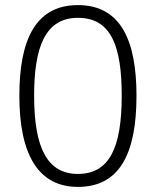

<svg xmlns="http://www.w3.org/2000/svg" viewBox="-20 -722 612 754"><path d="M516 -346C516 -565 453 -702 286 -702C117 -702 56 -561 56 -346C56 -111 133 12 286 12C447 12 516 -114 516 -346ZM114 -346C114 -536 157 -652 286 -652C417 -652 458 -540 458 -346C458 -139 408 -39 286 -39C167 -39 114 -139 114 -346Z"/></svg>

Font: Noto Sans Kannada Light
Style: Regular
Weight: 300
Designer: Jelle Bosma - Monotype Design Team
Foundry: Monotype Imaging Inc.
Version: Version 2.005